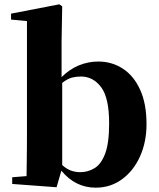

<svg xmlns="http://www.w3.org/2000/svg" viewBox="-20 -846 729 883"><path d="M419.9 17.1Q326.7 17.1 262.2 -61L240.2 15.1L36.1 0V-30.8L102.1 -36.1Q102.5 -65.4 103 -101.6Q103.5 -137.7 103.8 -173.6Q104 -209.5 104 -237.8V-749L30.8 -755.9V-783.2L252.9 -826.2L266.1 -816.9L263.2 -655.8V-491.2Q299.8 -527.8 342.8 -545.4Q385.7 -563 432.1 -563Q494.6 -563 544.9 -530.3Q595.2 -497.6 624.5 -433.3Q653.8 -369.1 653.8 -274.9Q653.8 -192.9 624 -126.7Q594.2 -60.5 541.3 -21.7Q488.3 17.1 419.9 17.1ZM266.1 -464.8V-86.9Q286.1 -68.8 306.4 -61.5Q326.7 -54.2 349.1 -54.2Q383.8 -54.2 414.3 -72.3Q444.8 -90.3 463.4 -138.9Q481.9 -187.5 481.9 -278.8Q481.9 -396 445.1 -445.1Q408.2 -494.1 352.1 -494.1Q331.5 -494.1 311.5 -489.3Q291.5 -484.4 266.1 -464.8Z"/></svg>

Font: Source Han Serif TW Heavy
Style: Regular
Weight: 900
Designer: Ryoko NISHIZUKA Ë•øÂ°öÊ∂ºÂ≠ê (kana & ideographs); Frank Grie√ühammer (Latin, Greek & Cyrillic); Wenlong ZHANG Âº†ÊñáÈæô 
Foundry: Adobe
Version: Version 2.003;hotconv 1.1.1;makeotfexe 2.6.0